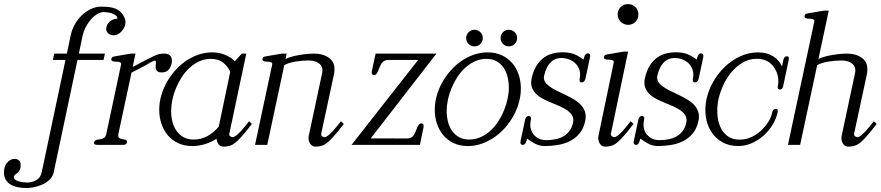

<svg xmlns="http://www.w3.org/2000/svg" viewBox="-159 -719 4372 953"><path d="M166 -421.4H103.5L110.4 -453.1H172.9L191.9 -543.9Q198.2 -573.2 212.9 -598.9Q227.5 -624.5 248 -644Q268.6 -663.6 293.2 -674.8Q317.9 -686 344.2 -686Q356.9 -686 371.1 -685.1Q385.3 -684.1 398.7 -680.9Q412.1 -677.7 423.6 -671.6Q435.1 -665.5 443.4 -655.8Q453.1 -644.5 459.7 -629.6Q466.3 -614.7 462.4 -596.2Q460.4 -587.4 455.3 -578.4Q450.2 -569.3 442.6 -561.5Q435.1 -553.7 425.8 -548.8Q416.5 -543.9 406.2 -543.9Q397.9 -543.9 390.4 -546.4Q382.8 -548.8 377.4 -553.7Q372.1 -558.6 369.4 -566.2Q366.7 -573.7 369.1 -583.5Q371.1 -594.2 376.7 -602.3Q382.3 -610.4 389.9 -615.5Q397.5 -620.6 406.2 -623.3Q415 -626 423.8 -626.5Q423.8 -635.7 416 -642.1Q408.2 -648.4 397.5 -652.1Q386.7 -655.8 375.2 -657.5Q363.8 -659.2 356 -659.2Q338.4 -659.2 321.3 -647.9Q304.2 -636.7 290 -619.9Q275.9 -603 265.6 -582.5Q255.4 -562 251.5 -543.9L232.4 -453.1H361.8L355 -421.4H225.6L107.9 134.8Q103.5 157.2 87.6 172.4Q71.8 187.5 51.3 196.8Q30.8 206.1 9.3 210.2Q-12.2 214.4 -28.3 214.4Q-51.8 214.4 -74 209.5Q-96.2 204.6 -112.1 193.1Q-127.9 181.6 -135.3 162.4Q-142.6 143.1 -136.7 114.3Q-134.8 105.5 -130.1 97.4Q-125.5 89.4 -118.9 83.3Q-112.3 77.1 -104 73.5Q-95.7 69.8 -85.9 69.8Q-75.7 69.8 -69.3 73.7Q-63 77.6 -59.8 83.7Q-56.6 89.8 -56.4 97.9Q-56.2 106 -57.6 114.3Q-60.1 126 -65.7 132.3Q-71.3 138.7 -77.1 143.1Q-79.6 144.5 -81.5 146Q-83.5 147.5 -85.4 149.9Q-88.4 151.9 -89.8 157.7Q-91.3 166.5 -84.2 172.1Q-77.1 177.7 -66.4 180.9Q-55.7 184.1 -44.7 185.5Q-33.7 187 -26.9 187Q0.5 187 21.5 175Q42.5 163.1 48.3 134.8Z M692.4 -402.3Q688 -382.8 676 -371.1Q664.1 -359.4 643.6 -359.4Q632.8 -359.4 626.7 -362.5Q620.6 -365.7 617.7 -370.4Q614.7 -375 614 -381.1Q613.3 -387.2 613.8 -393.1Q613.8 -398.4 614.5 -403.6Q615.2 -408.7 614.7 -412.6Q614.3 -416.5 613.8 -417.5Q613.3 -418.5 611.3 -418.5Q607.9 -418.5 601.1 -415.5Q594.2 -412.6 585.4 -407.7Q577.6 -403.8 571.3 -399.4Q564.9 -395 559.6 -392.6L493.7 -358.4L428.7 -54.7Q425.8 -40.5 431.4 -35.6Q437 -30.8 445.3 -28.8Q450.7 -27.8 454.8 -27.1Q459 -26.4 462.9 -25.4Q466.8 -24.4 470 -21.7Q473.1 -19 471.7 -13.2Q469.7 -4.9 464.1 -2.4Q458.5 0 452.6 0H322.8Q316.9 0 311.5 -2.4Q306.2 -4.9 308.1 -13.2Q309.6 -19.5 314 -22Q318.4 -24.4 322.8 -25.4Q326.7 -26.4 331.3 -26.9Q335.9 -27.3 341.3 -28.3Q350.6 -30.3 358.2 -35.2Q365.7 -40 368.7 -54.7L441.9 -398.4Q443.4 -405.3 439.5 -408.2Q435.5 -411.1 429.2 -412.1Q422.9 -413.1 415.5 -413.1Q408.2 -413.1 402.8 -414.6Q398.9 -415.5 395.8 -418Q392.6 -420.4 393.6 -426.8Q395.5 -435.1 401.4 -437Q407.2 -439 413.6 -439.9L491.7 -453.1H513.7L499.5 -386.7L565.9 -421.4Q586.9 -432.6 609.6 -442.9Q632.3 -453.1 654.8 -453.1Q679.7 -453.1 688.5 -439.5Q697.3 -425.8 692.4 -402.3Z M983.9 -362.8Q971.2 -390.6 948 -408.7Q924.8 -426.8 887.2 -426.8Q856.9 -426.8 830.8 -414.8Q804.7 -402.8 782.7 -383.1Q760.7 -363.3 743.7 -336.9Q726.6 -310.5 714.6 -282Q702.6 -253.4 696.5 -223.9Q690.4 -194.3 690.4 -168Q690.4 -141.6 696.5 -116.2Q702.6 -90.8 716.3 -70.8Q730 -50.8 751 -38.6Q772 -26.4 802.2 -26.4Q839.8 -26.4 871.1 -43.9Q902.3 -61.5 926.8 -90.3ZM1091.3 -104Q1025.9 -16.6 993.2 0Q974.6 8.8 951.2 8.8Q934.1 8.8 925.5 -3.4Q917 -15.6 916 -30.3Q888.7 -13.2 858.4 -3.7Q828.1 5.9 795.4 5.9Q756.3 5.9 725.8 -8.3Q695.3 -22.5 674.3 -47.1Q653.3 -71.8 642.3 -104.5Q631.3 -137.2 631.3 -174.3Q631.3 -208.5 640.9 -242.9Q650.4 -277.3 667.7 -308.8Q685.1 -340.3 709.2 -367.9Q733.4 -395.5 762.7 -415.8Q792 -436 825.2 -447.5Q858.4 -459 894 -459Q925.3 -459 950.9 -449.7Q976.6 -440.4 996.6 -424.3L1006.3 -414.6L1041.5 -453.1H1063.5L979 -54.2Q977.5 -48.8 981 -44.9Q984.4 -41 991.2 -39.1Q994.1 -38.1 995.1 -38.1Q1013.7 -38.1 1056.2 -90.8L1077.1 -117.2Z M1547.4 -104Q1481.9 -16.6 1449.2 0Q1430.7 8.8 1407.2 8.8Q1397 8.8 1389.6 3.7Q1382.3 -1.5 1378.2 -9.3Q1374 -17.1 1372.8 -26.6Q1371.6 -36.1 1373.5 -44.9L1439.9 -356Q1443.4 -372.6 1439 -384.5Q1434.6 -396.5 1424.8 -404.1Q1415 -411.6 1401.1 -415.3Q1387.2 -418.9 1371.1 -418.9Q1359.9 -418.9 1343.8 -417.7Q1327.6 -416.5 1310.5 -413.8Q1293.5 -411.1 1277.8 -406.5Q1262.2 -401.9 1252 -395.5L1167.5 0H1106.9L1191.9 -398.4Q1193.4 -405.3 1189.2 -408.2Q1185.1 -411.1 1178.7 -412.1Q1172.4 -413.1 1165 -413.1Q1157.7 -413.1 1152.8 -414.6Q1148.9 -415.5 1145.8 -418Q1142.6 -420.4 1143.6 -426.8Q1145.5 -435.1 1151.1 -437Q1156.7 -439 1163.6 -439.9L1241.7 -453.1H1263.7L1258.3 -425.8Q1270 -432.6 1289.1 -437.7Q1308.1 -442.9 1328.4 -446.3Q1348.6 -449.7 1367.4 -451.4Q1386.2 -453.1 1397.5 -453.1Q1420.9 -453.1 1441.4 -447.5Q1461.9 -441.9 1479 -427.7Q1496.1 -413.1 1499.8 -391.8Q1503.4 -370.6 1498 -347.2L1435.1 -54.2Q1434.1 -48.8 1437.5 -44.9Q1440.9 -41 1447.3 -39.1Q1451.2 -38.1 1451.2 -38.1Q1469.7 -38.1 1512.2 -90.8L1533.2 -117.2Z M2007.3 -453.1 1681.2 -32.2 1861.8 -31.7Q1872.1 -31.7 1878.9 -34.9Q1885.7 -38.1 1890.6 -43.2Q1895.5 -48.3 1898.7 -54.9Q1901.9 -61.5 1904.8 -68.4Q1909.7 -79.1 1913.1 -88.9Q1912.1 -86.9 1912.1 -84.5Q1912.1 -82 1910.2 -82L1913.1 -88.9Q1915.5 -93.8 1919.9 -100.1Q1924.3 -106.4 1931.2 -106.4Q1940.9 -106.4 1942.9 -100.1Q1944.8 -93.8 1942.9 -85.4L1925.3 0H1585.9L1916.5 -421.4H1768.1Q1757.8 -421.4 1751 -418.2Q1744.1 -415 1739.3 -409.9Q1734.4 -404.8 1731.2 -398.2Q1728 -391.6 1725.1 -384.8Q1722.7 -379.4 1720.7 -374.5Q1718.8 -369.6 1716.8 -364.3Q1717.8 -366.2 1717.8 -368.7Q1717.8 -371.1 1719.7 -371.1L1716.8 -364.3Q1714.4 -359.4 1710 -353Q1705.6 -346.7 1698.7 -346.7Q1689 -346.7 1687 -353Q1685.1 -359.4 1687 -367.7L1705.6 -453.1Z M2366.7 -283.7Q2366.7 -310.1 2360.6 -335.9Q2354.5 -361.8 2341.3 -381.8Q2328.1 -401.9 2306.9 -414.3Q2285.6 -426.8 2254.9 -426.8Q2224.6 -426.8 2198.5 -414.8Q2172.4 -402.8 2150.4 -383.1Q2128.4 -363.3 2111.3 -336.9Q2094.2 -310.5 2082.3 -282Q2070.3 -253.4 2064.2 -223.9Q2058.1 -194.3 2058.1 -168Q2058.1 -141.6 2064.2 -116.2Q2070.3 -90.8 2084 -70.8Q2097.7 -50.8 2118.7 -38.6Q2139.6 -26.4 2169.9 -26.4Q2199.7 -26.4 2226.1 -38.1Q2252.4 -49.8 2274.4 -69.6Q2296.4 -89.4 2313.5 -115.5Q2330.6 -141.6 2342.3 -170.2Q2354 -198.7 2360.4 -228Q2366.7 -257.3 2366.7 -283.7ZM2426.3 -279.3Q2426.3 -245.1 2416.7 -210.7Q2407.2 -176.3 2389.9 -144.5Q2372.6 -112.8 2348.4 -85.4Q2324.2 -58.1 2294.9 -37.8Q2265.6 -17.6 2232.2 -5.9Q2198.7 5.9 2163.1 5.9Q2124 5.9 2093.5 -8.3Q2063 -22.5 2042 -47.1Q2021 -71.8 2010 -104.5Q1999 -137.2 1999 -174.3Q1999 -208.5 2008.5 -242.9Q2018.1 -277.3 2035.4 -308.8Q2052.7 -340.3 2076.9 -367.9Q2101.1 -395.5 2130.4 -415.8Q2159.7 -436 2192.9 -447.5Q2226.1 -459 2261.7 -459Q2300.8 -459 2331.3 -444.8Q2361.8 -430.7 2383.1 -406.2Q2404.3 -381.8 2415.3 -349.1Q2426.3 -316.4 2426.3 -279.3ZM2325.7 -530.3Q2325.7 -547.4 2337.6 -559.3Q2349.6 -571.3 2366.7 -571.3Q2383.8 -571.3 2395.8 -559.3Q2407.7 -547.4 2407.7 -530.3Q2407.7 -513.2 2395.8 -501Q2383.8 -488.8 2366.7 -488.8Q2349.6 -488.8 2337.6 -501Q2325.7 -513.2 2325.7 -530.3ZM2154.8 -530.3Q2154.8 -546.9 2167 -559.1Q2179.2 -571.3 2195.8 -571.3Q2212.9 -571.3 2225.1 -559.3Q2237.3 -547.4 2237.3 -530.3Q2237.3 -512.7 2225.3 -500.7Q2213.4 -488.8 2195.8 -488.8Q2178.7 -488.8 2166.7 -501Q2154.8 -513.2 2154.8 -530.3Z M2747.1 -329.1Q2745.6 -322.8 2741.2 -316.4Q2736.8 -310.1 2728.5 -310.1Q2719.7 -310.1 2718.3 -316.2Q2716.8 -322.3 2718.3 -329.1Q2722.7 -350.1 2718 -367.9Q2713.4 -385.7 2702.4 -398.7Q2691.4 -411.6 2675.5 -419.7Q2659.7 -427.7 2641.1 -430.2Q2603 -435.1 2577.6 -412.6Q2552.2 -390.1 2542 -344.2Q2538.1 -327.1 2545.4 -314.5Q2552.7 -301.8 2567.9 -290.5Q2574.7 -285.2 2583.5 -280Q2592.3 -274.9 2603 -269.5L2644.5 -249.5Q2665.5 -239.3 2686.3 -227.5Q2707 -215.8 2722.2 -200.4Q2737.3 -185.1 2744.4 -164.8Q2751.5 -144.5 2745.6 -117.7Q2737.3 -79.6 2716.6 -55.4Q2695.8 -31.2 2668.2 -17.8Q2640.6 -4.4 2608.4 0.7Q2576.2 5.9 2545.4 5.9Q2529.8 5.9 2518.1 2.4Q2506.3 -1 2495.6 -6.3Q2485.8 -11.7 2476.6 -17.8Q2467.3 -23.9 2457.5 -30.8Q2457.5 -30.3 2457 -29.8L2455.6 -25.4L2454.1 -20Q2451.7 -11.7 2447.8 -5.9Q2443.8 0 2435.5 0Q2430.7 0 2428.2 -2.2Q2425.8 -4.4 2424.8 -7.3Q2423.8 -10.3 2424.1 -13.4Q2424.3 -16.6 2424.8 -19L2447.3 -124.5Q2448.2 -129.9 2452.4 -136.5Q2456.5 -143.1 2465.8 -143.1Q2474.1 -143.1 2475.8 -137.2Q2477.5 -131.3 2476.1 -124.5Q2466.3 -80.6 2489.7 -51.3Q2513.2 -23.4 2552.7 -23.4Q2575.7 -23.4 2597.2 -27.6Q2618.7 -31.7 2636.2 -41.5Q2653.8 -51.3 2666.7 -67.9Q2679.7 -84.5 2685.1 -108.9Q2689.5 -129.4 2682.1 -143.3Q2674.8 -157.2 2660.2 -168.5Q2652.8 -174.3 2643.8 -179.2Q2634.8 -184.1 2625 -189Q2615.2 -193.8 2604.5 -198.2Q2593.8 -202.6 2583 -207Q2561.5 -215.8 2540.5 -226.1Q2519.5 -236.3 2504.2 -250.7Q2488.8 -265.1 2481.4 -284.4Q2474.1 -303.7 2480 -330.6Q2487.8 -366.7 2503.4 -392.1Q2519 -417.5 2540.8 -433.1Q2562.5 -448.7 2589.8 -454.8Q2617.2 -460.9 2647.9 -459Q2662.1 -458 2673.1 -455.6Q2684.1 -453.1 2694.1 -449Q2704.1 -444.8 2714.4 -438.5Q2724.6 -432.1 2737.3 -423.8L2738.8 -428.2L2740.2 -434.1Q2742.2 -441.9 2746.6 -448Q2751 -454.1 2759.3 -454.1Q2767.6 -454.1 2769.3 -447.8Q2771 -441.4 2769.5 -435.1Z M2985.4 -104Q2919.9 -16.1 2887.2 0Q2869.6 8.8 2845.2 8.8Q2835 8.8 2827.6 3.7Q2820.3 -1.5 2816.2 -9.3Q2812 -17.1 2810.8 -26.6Q2809.6 -36.1 2811.5 -44.9L2887.2 -408.2Q2888.7 -415 2884.8 -418Q2880.9 -420.9 2874.3 -421.9Q2867.7 -422.9 2860.4 -422.9Q2853 -422.9 2848.1 -424.3Q2844.2 -425.3 2841.1 -427.7Q2837.9 -430.2 2838.9 -436.5Q2840.8 -444.8 2846.7 -446.8Q2852.5 -448.7 2858.9 -449.7L2937 -462.9H2958.5L2873 -54.2Q2872.1 -48.8 2875.5 -44.9Q2878.9 -41 2885.3 -39.1Q2889.2 -38.1 2889.2 -38.1Q2908.2 -38.1 2950.2 -90.8L2971.2 -117.2ZM3009.8 -647Q3009.8 -625 2994.9 -610.4Q2980 -595.7 2958 -595.7Q2947.8 -595.7 2938.2 -599.9Q2928.7 -604 2921.9 -610.8Q2915 -617.7 2910.9 -627.2Q2906.7 -636.7 2906.7 -647Q2906.7 -668.9 2921.4 -683.8Q2936 -698.7 2958 -698.7Q2980 -698.7 2994.9 -683.8Q3009.8 -668.9 3009.8 -647Z M3309.1 -329.1Q3307.6 -322.8 3303.2 -316.4Q3298.8 -310.1 3290.5 -310.1Q3281.7 -310.1 3280.3 -316.2Q3278.8 -322.3 3280.3 -329.1Q3284.7 -350.1 3280 -367.9Q3275.4 -385.7 3264.4 -398.7Q3253.4 -411.6 3237.5 -419.7Q3221.7 -427.7 3203.1 -430.2Q3165 -435.1 3139.6 -412.6Q3114.3 -390.1 3104 -344.2Q3100.1 -327.1 3107.4 -314.5Q3114.7 -301.8 3129.9 -290.5Q3136.7 -285.2 3145.5 -280Q3154.3 -274.9 3165 -269.5L3206.5 -249.5Q3227.5 -239.3 3248.3 -227.5Q3269 -215.8 3284.2 -200.4Q3299.3 -185.1 3306.4 -164.8Q3313.5 -144.5 3307.6 -117.7Q3299.3 -79.6 3278.6 -55.4Q3257.8 -31.2 3230.2 -17.8Q3202.6 -4.4 3170.4 0.7Q3138.2 5.9 3107.4 5.9Q3091.8 5.9 3080.1 2.4Q3068.4 -1 3057.6 -6.3Q3047.9 -11.7 3038.6 -17.8Q3029.3 -23.9 3019.5 -30.8Q3019.5 -30.3 3019 -29.8L3017.6 -25.4L3016.1 -20Q3013.7 -11.7 3009.8 -5.9Q3005.9 0 2997.6 0Q2992.7 0 2990.2 -2.2Q2987.8 -4.4 2986.8 -7.3Q2985.8 -10.3 2986.1 -13.4Q2986.3 -16.6 2986.8 -19L3009.3 -124.5Q3010.3 -129.9 3014.4 -136.5Q3018.6 -143.1 3027.8 -143.1Q3036.1 -143.1 3037.8 -137.2Q3039.6 -131.3 3038.1 -124.5Q3028.3 -80.6 3051.8 -51.3Q3075.2 -23.4 3114.7 -23.4Q3137.7 -23.4 3159.2 -27.6Q3180.7 -31.7 3198.2 -41.5Q3215.8 -51.3 3228.8 -67.9Q3241.7 -84.5 3247.1 -108.9Q3251.5 -129.4 3244.1 -143.3Q3236.8 -157.2 3222.2 -168.5Q3214.8 -174.3 3205.8 -179.2Q3196.8 -184.1 3187 -189Q3177.2 -193.8 3166.5 -198.2Q3155.8 -202.6 3145 -207Q3123.5 -215.8 3102.5 -226.1Q3081.5 -236.3 3066.2 -250.7Q3050.8 -265.1 3043.5 -284.4Q3036.1 -303.7 3042 -330.6Q3049.8 -366.7 3065.4 -392.1Q3081.1 -417.5 3102.8 -433.1Q3124.5 -448.7 3151.9 -454.8Q3179.2 -460.9 3210 -459Q3224.1 -458 3235.1 -455.6Q3246.1 -453.1 3256.1 -449Q3266.1 -444.8 3276.4 -438.5Q3286.6 -432.1 3299.3 -423.8L3300.8 -428.2L3302.2 -434.1Q3304.2 -441.9 3308.6 -448Q3313 -454.1 3321.3 -454.1Q3329.6 -454.1 3331.3 -447.8Q3333 -441.4 3331.5 -435.1Z M3728.5 -292Q3727.5 -286.1 3723.9 -280.5Q3720.2 -274.9 3711.9 -274.9Q3704.1 -274.9 3702.4 -280Q3700.7 -285.2 3701.7 -290.5Q3707 -316.9 3702.1 -340.1Q3697.3 -363.3 3683.6 -383.8Q3654.8 -427.2 3597.2 -427.2Q3559.6 -427.2 3527.8 -408.7Q3496.1 -390.1 3471.7 -360.8Q3447.3 -331.5 3430.9 -295.9Q3414.6 -260.3 3407.2 -226.6Q3399.9 -192.9 3401.4 -157.2Q3402.8 -121.6 3414.8 -92.5Q3426.8 -63.5 3450.7 -44.7Q3474.6 -25.9 3512.2 -25.9Q3568.8 -25.9 3616.7 -69.3Q3638.7 -89.8 3653.8 -113Q3668.9 -136.2 3674.3 -162.6Q3675.3 -168 3679.4 -173.1Q3683.6 -178.2 3691.4 -178.2Q3700.7 -178.2 3701.2 -172.6Q3701.7 -167 3700.7 -161.6Q3693.8 -128.9 3675 -98.6Q3656.2 -68.4 3629.9 -45.2Q3603.5 -22 3571.5 -8.1Q3539.6 5.9 3505.4 5.9Q3458.5 5.9 3424.6 -14.2Q3390.6 -34.2 3370.4 -66.7Q3350.1 -99.1 3344.2 -140.9Q3338.4 -182.6 3347.7 -226.6Q3356.9 -270.5 3380.6 -312.3Q3404.3 -354 3438.2 -386.7Q3472.2 -419.4 3514.6 -439.2Q3557.1 -459 3604 -459Q3647 -459 3677.5 -440.2Q3708 -421.4 3722.7 -389.2L3729.5 -422.4Q3730.5 -428.2 3734.6 -433.8Q3738.8 -439.5 3747.1 -439.5Q3755.4 -439.5 3756.1 -433.8Q3756.8 -428.2 3755.9 -422.4Z M4192.4 -104Q4127 -16.6 4094.2 0Q4075.7 8.8 4052.2 8.8Q4042 8.8 4034.7 3.7Q4027.3 -1.5 4023.2 -9.3Q4019 -17.1 4017.8 -26.6Q4016.6 -36.1 4018.6 -44.9L4085 -356Q4088.4 -372.6 4084 -384.5Q4079.6 -396.5 4069.8 -404.1Q4060.1 -411.6 4046.1 -415.3Q4032.2 -418.9 4016.1 -418.9Q4004.9 -418.9 3988.8 -417.7Q3972.7 -416.5 3955.6 -413.8Q3938.5 -411.1 3922.9 -406.5Q3907.2 -401.9 3897 -395.5L3812.5 0H3752L3882.8 -611.8Q3884.3 -618.7 3880.1 -621.6Q3876 -624.5 3869.6 -625.5Q3863.3 -626.5 3856 -626.5Q3848.6 -626.5 3843.8 -627.9Q3839.8 -628.9 3836.7 -631.3Q3833.5 -633.8 3834.5 -640.1Q3836.4 -648.4 3842 -650.4Q3847.7 -652.3 3854.5 -653.3L3932.6 -666.5H3954.6L3903.3 -425.8Q3915 -432.6 3934.1 -437.7Q3953.1 -442.9 3973.4 -446.3Q3993.7 -449.7 4012.5 -451.4Q4031.2 -453.1 4042.5 -453.1Q4065.9 -453.1 4086.4 -447.5Q4106.9 -441.9 4124 -427.7Q4141.1 -413.1 4144.8 -391.8Q4148.4 -370.6 4143.1 -347.2L4080.1 -54.2Q4079.1 -48.8 4082.5 -44.9Q4085.9 -41 4092.3 -39.1Q4096.2 -38.1 4096.2 -38.1Q4114.7 -38.1 4157.2 -90.8L4178.2 -117.2Z"/></svg>

Font: Atsinvsda
Style: Italic
Weight: 400
Italic angle: -12°
Designer: Al Webster
Foundry: Al Webster and Michael Everson
Version: Version 2.000